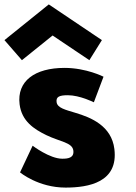

<svg xmlns="http://www.w3.org/2000/svg" viewBox="-42 -836 618 871"><path d="M-21.8 -654 57.4 -563 196.6 -675 363.4 -563 420.2 -654 179.3 -816ZM250.7 -528C115.7 -528 34 -468 46.9 -363C56.4 -286 112.8 -250 168.1 -223C229.8 -193 286.2 -190 290.7 -153C294.9 -119 265.3 -116 240.3 -116C183.3 -116 106 -175 106 -175L48.9 -54C48.9 -54 131.3 15 255.3 15C360.3 15 495.4 -9 476.9 -160C464 -265 371.3 -303 300.7 -324C255 -338 218 -346 214.7 -373C211.8 -397 226.9 -404 265.9 -404C319.9 -404 383.8 -372 383.8 -372L427.6 -488C427.6 -488 349.7 -528 250.7 -528Z"/></svg>

Font: Hussar
Style: BdOpOblOne
Weight: 700
Foundry: Cannot Into Space Fonts
Version: Version 2.00